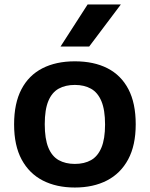

<svg xmlns="http://www.w3.org/2000/svg" viewBox="-20 -828 670 858"><path d="M314.5 10Q232.5 10 171.5 -21.2Q110.5 -52.5 76.8 -115Q43 -177.5 43 -272Q43 -366.5 75.8 -429Q108.5 -491.5 169.5 -522.8Q230.5 -554 314.5 -554Q399.5 -554 460.2 -523Q521 -492 553.8 -429.5Q586.5 -367 586.5 -272.5Q586.5 -178.5 552.8 -115.8Q519 -53 458 -21.5Q397 10 314.5 10ZM314.5 -95.5Q357 -95.5 387 -112.5Q417 -129.5 433.2 -168.2Q449.5 -207 449.5 -271.5Q449.5 -337 433.2 -375.8Q417 -414.5 386.8 -431.5Q356.5 -448.5 314.5 -448.5Q272.5 -448.5 242.2 -431.8Q212 -415 196 -376.5Q180 -338 180 -273Q180 -207.5 196 -168.5Q212 -129.5 242.2 -112.5Q272.5 -95.5 314.5 -95.5ZM250.5 -620 371.5 -808H520L378.5 -620Z"/></svg>

Font: Encode Sans SemiExpanded SemiBold
Style: Regular
Weight: 600
Width: 6
Designer: Multiple Designers
Foundry: Impallari Type
Version: Version 3.002